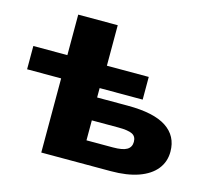

<svg xmlns="http://www.w3.org/2000/svg" viewBox="-101 -826 1045 948"><g transform="rotate(15 421.0 -352.5)"><path d="M186 0V-379H12V-498H186V-705H388V-498H602V-382H382V-334H539Q672 -334 736.5 -291.5Q801 -249 801 -169Q801 -117 770.5 -79Q740 -41 682 -20.5Q624 0 541 0ZM386 -116H521Q571 -116 592.5 -129Q614 -142 614 -169Q614 -197 592.5 -207.5Q571 -218 521 -218H386Z"/></g></svg>

Font: Nunito Sans 10pt Expanded Black
Style: Regular
Weight: 900
Width: 7
Designer: Vernon Adams
Foundry: Vernon Adams
Version: Version 3.101;gftools[0.9.27]